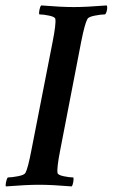

<svg xmlns="http://www.w3.org/2000/svg" viewBox="-28 -666 405 690"><path d="M237.3 -640.6Q281.2 -640.6 355.5 -646.5Q358.4 -641.6 356.4 -630.4Q354.5 -619.1 349.6 -614.3Q335.9 -614.3 313 -609.9Q290 -605.5 286.1 -597.7Q276.4 -580.1 263.7 -515.6L188.5 -127Q175.8 -62.5 178.7 -44.9Q179.7 -37.1 200.7 -32.7Q221.7 -28.3 235.4 -28.3Q237.3 -24.4 235.4 -12.2Q233.4 0 229.5 3.9Q159.2 -2 112.3 -2Q67.4 -2 -6.8 3.9Q-8.8 0 -6.3 -11.7Q-3.9 -23.4 0 -28.3Q13.7 -28.3 36.6 -32.7Q59.6 -37.1 63.5 -44.9Q72.3 -60.5 85 -127L161.1 -515.6Q173.8 -580.1 170.9 -597.7Q169.9 -605.5 148.4 -609.9Q127 -614.3 113.3 -614.3Q111.3 -619.1 113.8 -630.9Q116.2 -642.6 120.1 -646.5Q192.4 -640.6 237.3 -640.6Z"/></svg>

Font: Crimson
Style: SemiboldItalic
Weight: 600
Italic angle: -11°
Version: Version 0.8 ; ttfautohint (v1.00) -l 8 -r 50 -G 200 -x 14 -D